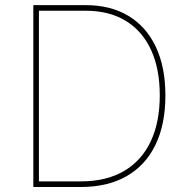

<svg xmlns="http://www.w3.org/2000/svg" viewBox="-20 -748 754 768"><path d="M303.7 0H125V-22.5H303.7Q404.8 -22.5 475.3 -63.5Q545.9 -104.5 582.5 -181.6Q619.1 -258.8 619.1 -366.2Q619.1 -472.7 584.2 -548.3Q549.3 -624 483.2 -664.6Q417 -705.1 322.3 -705.1H125V-727.5H322.3Q422.9 -727.5 494.1 -684.3Q565.4 -641.1 603.5 -560.3Q641.6 -479.5 641.6 -366.2Q641.6 -250.5 601.8 -168.5Q562 -86.4 486.3 -43.2Q410.6 0 303.7 0ZM135.7 -727.5V0H113.3V-727.5Z"/></svg>

Font: Inter Thin
Style: Regular
Weight: 250
Designer: Rasmus Andersson
Foundry: rsms
Version: Version 4.001;git-66647c0bb